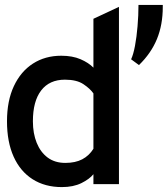

<svg xmlns="http://www.w3.org/2000/svg" viewBox="-20 -750 683 782"><path d="M232 12Q163 12 112.8 -20Q62.5 -52 35.5 -112Q8.5 -172 8.5 -256Q8.5 -339.5 36.5 -399.2Q64.5 -459 114.2 -491Q164 -523 229.5 -523Q275 -523 308 -508.8Q341 -494.5 360.5 -474.5V-673.5L464.5 -722V0H360.5V-40.5Q344.5 -20.5 311.5 -4.2Q278.5 12 232 12ZM246 -86.5Q287 -86.5 315 -101.2Q343 -116 360.5 -144V-369.5Q347.5 -388.5 320 -407Q292.5 -425.5 244.5 -425.5Q181.5 -425.5 147.8 -381.8Q114 -338 114 -256Q114 -206.5 129.5 -168.2Q145 -130 174.2 -108.2Q203.5 -86.5 246 -86.5ZM546 -485 514 -508.5Q523 -527.5 529.8 -563.2Q536.5 -599 540.2 -643Q544 -687 544 -730H643V-722Q643 -648.5 619 -590.5Q595 -532.5 546 -485Z"/></svg>

Font: Overpass Mono Light SemiBold
Style: Regular
Weight: 600
Monospace: yes
Version: Version 4.000